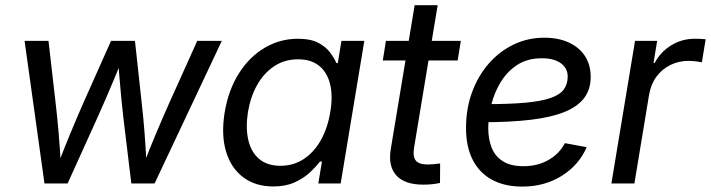

<svg xmlns="http://www.w3.org/2000/svg" viewBox="-20 -689 2670 721"><path d="M147 0 72.3 -535.6H162.1L189 -301.3Q194.8 -251.5 200 -192.1Q205.1 -132.8 209 -63H194.8Q220.2 -130.4 244.9 -189.7Q269.5 -249 292.5 -301.3L397 -535.6H486.8L512.2 -301.3Q518.1 -251.5 522.7 -192.1Q527.3 -132.8 530.8 -63H516.1Q542 -130.9 566.9 -189.9Q591.8 -249 615.2 -301.3L720.7 -535.6H813L560.5 0H473.1L443.8 -242.7Q439.9 -277.8 436 -315.4Q432.1 -353 429 -393.3Q425.8 -433.6 422.4 -474.6H442.4Q426.3 -434.1 409.4 -394Q392.6 -354 376.2 -315.9Q359.9 -277.8 343.8 -242.7L233.9 0Z M1006.3 11.2Q939 11.2 893.1 -23.4Q847.2 -58.1 828.6 -120.6Q810.1 -183.1 823.7 -267.1Q837.9 -351.6 877.2 -413.6Q916.5 -475.6 973.9 -509.5Q1031.2 -543.5 1099.1 -543.5Q1145.5 -543.5 1174.1 -528.8Q1202.6 -514.2 1218.8 -492.9Q1234.9 -471.7 1243.2 -452.1H1248.5L1262.2 -535.6H1348.1L1259.3 0H1175.3L1189 -82.5H1181.6Q1165.5 -61.5 1142.1 -40Q1118.7 -18.6 1085.4 -3.7Q1052.2 11.2 1006.3 11.2ZM1032.7 -66.4Q1082 -66.4 1120.6 -91.8Q1159.2 -117.2 1184.8 -162.6Q1210.4 -208 1220.2 -268.1Q1230.5 -327.6 1219.7 -372.3Q1209 -417 1178.7 -441.7Q1148.4 -466.3 1099.1 -466.3Q1049.3 -466.3 1010.5 -440.9Q971.7 -415.5 946.3 -371.1Q920.9 -326.7 911.1 -268.1Q901.9 -209 912.4 -163.3Q922.9 -117.7 953.4 -92Q983.9 -66.4 1032.7 -66.4Z M1710.4 -535.6 1698.7 -461.9H1417.5L1429.2 -535.6ZM1537.1 -669.4H1623.5L1535.2 -136.2Q1529.3 -101.1 1541.3 -86.2Q1553.2 -71.3 1586.4 -71.3Q1595.7 -71.3 1608.6 -72.5Q1621.6 -73.7 1632.8 -75.2L1632.3 -2Q1619.6 1 1602.8 2.7Q1585.9 4.4 1569.8 4.4Q1499.5 4.4 1468.3 -30.3Q1437 -64.9 1447.3 -128.4Z M1940.9 11.7Q1876 11.7 1828.6 -13.4Q1781.2 -38.6 1755.6 -87.9Q1730 -137.2 1730 -208.5Q1730 -280.3 1752.4 -342Q1774.9 -403.8 1815.2 -450Q1855.5 -496.1 1908.7 -521.7Q1961.9 -547.4 2023.9 -547.4Q2076.7 -547.4 2115.7 -529.5Q2154.8 -511.7 2176.5 -478.8Q2198.2 -445.8 2198.2 -400.4Q2198.2 -354 2174.1 -321.5Q2149.9 -289.1 2100.3 -268.8Q2050.8 -248.5 1973.6 -239.3Q1896.5 -230 1791 -230L1802.7 -297.9Q1892.1 -297.9 1951.7 -303.2Q2011.2 -308.6 2046.4 -320.6Q2081.5 -332.5 2096.7 -352.5Q2111.8 -372.6 2111.8 -401.4Q2111.8 -433.1 2085.9 -451.7Q2060.1 -470.2 2015.1 -470.2Q1960.9 -470.2 1922.9 -445.6Q1884.8 -420.9 1860.6 -381.3Q1836.4 -341.8 1825 -295.9Q1813.5 -250 1813.5 -207Q1813.5 -168.5 1825.7 -136Q1837.9 -103.5 1867.2 -84.2Q1896.5 -64.9 1945.8 -64.9Q1999.5 -64.9 2040.3 -88.6Q2081.1 -112.3 2101.1 -151.4L2183.1 -136.2Q2153.8 -68.8 2089.4 -28.6Q2024.9 11.7 1940.9 11.7Z M2275.9 0 2364.7 -535.6H2447.8L2434.1 -452.6H2438.5Q2460 -493.7 2500.2 -518.6Q2540.5 -543.5 2589.4 -543.5Q2599.6 -543.5 2611.3 -543Q2623 -542.5 2629.9 -541.5L2615.7 -455.1Q2610.4 -456.1 2595.9 -458.3Q2581.5 -460.4 2564.5 -460.4Q2529.3 -460.4 2497.8 -445.1Q2466.3 -429.7 2445.3 -401.4Q2424.3 -373 2417.5 -333.5L2362.3 0Z"/></svg>

Font: Inter 20pt
Style: Italic
Weight: 400
Italic angle: -9.3988°
Version: Version 4.001;git-66647c0bb